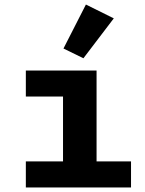

<svg xmlns="http://www.w3.org/2000/svg" viewBox="-20 -827 640 847"><path d="M94 -115H258V-401H94V-516H406V-115H558V0H94ZM348 -570 260 -613 359 -807 482 -746Z"/></svg>

Font: Lilex Nerd Font
Style: Bold
Weight: 700
Designer: Mike Abbink, Paul van der Laan, Pieter van Rosmalen, Mikhael Khrustik
Foundry: Mikhael Khrustik
Version: Version 2.400; ttfautohint (v1.8.4.7-5d5b);Nerd Fonts 3.3.0